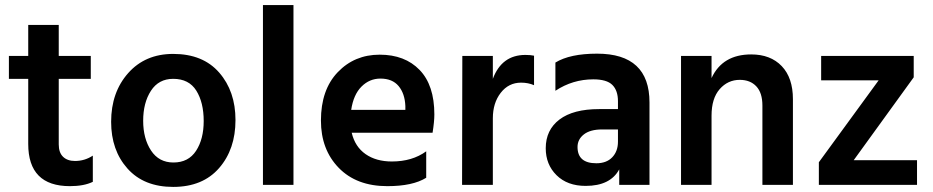

<svg xmlns="http://www.w3.org/2000/svg" viewBox="-20 -727 3667 755"><path d="M345 -12Q310 5 255 5Q91 5 91 -161V-417H15V-507H91V-629H211V-507H337V-417H211V-159Q211 -127 228 -110.5Q245 -94 275 -94Q313 -94 345 -115Z M906 -255Q906 -140 841.5 -66Q777 8 661 8Q546 8 481.5 -64Q417 -136 417 -248Q417 -364 484 -439.5Q551 -515 661 -515Q778 -515 842 -441.5Q906 -368 906 -255ZM543 -252Q543 -182 574 -135Q605 -88 662 -88Q721 -88 751 -134Q781 -180 781 -251Q781 -324 752 -370.5Q723 -417 661 -417Q604 -417 573.5 -370Q543 -323 543 -252Z M1134 0H1014V-707H1134Z M1656 -28Q1603 5 1503 5Q1382 5 1312 -67Q1242 -139 1242 -253Q1242 -374 1308 -443Q1374 -512 1473 -512Q1572 -512 1630 -452Q1688 -392 1688 -277Q1688 -249 1681 -205H1363Q1376 -150 1417.5 -121Q1459 -92 1521 -92Q1601 -92 1656 -132ZM1476 -418Q1433 -418 1401.5 -386.5Q1370 -355 1361 -295H1574V-310Q1572 -359 1547.5 -388.5Q1523 -418 1476 -418Z M1918 0H1797L1798 -507H1918V-417Q1953 -511 2046 -511Q2067 -511 2080 -508V-392Q2057 -402 2029 -402Q1980 -402 1949 -362Q1918 -322 1918 -262Z M2325 -85Q2365 -85 2387.5 -108.5Q2410 -132 2410 -170V-218H2348Q2301 -218 2276 -198.5Q2251 -179 2251 -149Q2251 -85 2325 -85ZM2415 -61Q2380 4 2283 4Q2211 4 2168.5 -38Q2126 -80 2126 -144Q2126 -216 2180 -257Q2234 -298 2336 -298H2410V-329Q2410 -371 2388 -393Q2366 -415 2313 -415Q2232 -415 2164 -370V-481Q2221 -516 2328 -516Q2534 -516 2534 -324V0H2415Z M3098 0H2978V-312Q2978 -362 2954 -387.5Q2930 -413 2889 -413Q2842 -413 2810 -376.5Q2778 -340 2778 -272V0H2658V-507H2778V-420Q2821 -513 2934 -513Q3010 -513 3054 -467Q3098 -421 3098 -337Z M3586 0H3200V-89L3435 -411H3209V-507H3573V-423L3337 -97H3586Z"/></svg>

Font: Hind Vadodara SemiBold
Style: Regular
Weight: 600
Designer: Hitesh Malaviya
Foundry: Indian Type Foundry
Version: Version 1.001;PS 1.0;hotconv 1.0.86;makeotf.lib2.5.63406; tt